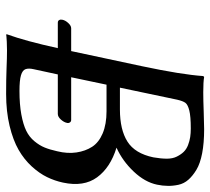

<svg xmlns="http://www.w3.org/2000/svg" viewBox="-50 -638 691 631"><g transform="rotate(90 295.5 -322.5)"><path d="M307.6 -559.1 268.1 -371.1H339.8Q406.2 -371.1 445.3 -395.8Q484.4 -420.4 497.1 -481Q501.5 -506.3 501.5 -525.4Q501.5 -544.4 494.6 -558.1Q487.8 -571.8 479 -580.8Q470.2 -589.8 456.8 -595Q443.4 -600.1 430.4 -602.1Q417.5 -604 402.3 -604Q362.3 -604 343 -599.1Q323.7 -594.2 317.9 -586.2Q312 -578.1 307.6 -559.1ZM283.2 -645Q308.6 -645 348.6 -646.5Q388.7 -647.9 404.8 -647.9Q449.7 -647.9 483.6 -641.4Q517.6 -634.8 537.8 -622.6Q558.1 -610.4 570.8 -595.9Q583.5 -581.5 587.4 -563Q591.3 -544.4 590.8 -528.3Q590.8 -511.7 586.9 -493.2Q578.6 -453.1 543.7 -416.3Q508.8 -379.4 465.3 -359.9Q530.8 -339.8 562.7 -296.1Q594.7 -252.4 580.1 -184.1Q574.2 -156.7 562 -131.6Q549.8 -106.4 526.9 -81.3Q503.9 -56.2 472.4 -38.1Q440.9 -20 393.6 -8.5Q346.2 2.9 288.6 2.9Q240.2 2.9 205.1 1.5Q169.9 0 146 0Q130.4 0 117.2 0.7Q104 1.5 98.6 2L93.3 2.9L92.8 0Q115.2 -62 138.2 -167H54.7Q48.3 -167 45.9 -171.6Q43.5 -176.3 44.9 -182.1Q46.9 -191.9 55.7 -201.4Q64.5 -210.9 72.8 -210.9H147.9L197.8 -444.8Q225.1 -573.7 230 -645L232.9 -647.9Q249 -645 283.2 -645ZM233.9 -210.9H374Q379.9 -210.9 382.6 -206.3Q385.3 -201.7 383.8 -196.8Q381.8 -187 372.8 -177Q363.8 -167 354.5 -167H224.6L207.5 -87.9Q203.6 -71.3 207.3 -61Q210.9 -50.8 227.5 -45.9Q244.1 -41 278.8 -41Q323.2 -41 356.2 -47.1Q389.2 -53.2 409.7 -63.2Q430.2 -73.2 444.1 -90.1Q458 -106.9 464.8 -123.8Q471.7 -140.6 477.1 -165Q485.4 -198.7 481 -228.3Q476.6 -257.8 462.4 -279.8Q448.2 -301.8 418.2 -314.5Q388.2 -327.1 345.7 -327.1H258.3Z"/></g></svg>

Font: Linux Biolinum G
Style: Italic
Weight: 400
Italic angle: -12°
Designer: Philipp H. Poll
Foundry: Philipp H. Poll
Version: Version 0.5.1